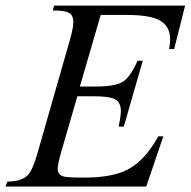

<svg xmlns="http://www.w3.org/2000/svg" viewBox="-44 -682 697 702"><path d="M632.8 -661.6 592.8 -502.9H574.2Q578.1 -522 578.1 -537.6Q578.1 -589.4 535.2 -609.9Q499 -627.4 417.5 -627.4H324.2L248 -365.7H306.6Q377.9 -365.7 405.3 -383.1Q432.6 -400.4 459 -460H478L408.7 -219.2H389.6Q397.9 -256.3 397.9 -276.4Q397.9 -309.1 375 -319.8Q354.5 -330.1 297.4 -330.1H238.8L179.7 -126Q167 -82 167 -64.9Q167 -42.5 189 -36.6Q204.1 -32.7 263.7 -32.7Q365.7 -32.7 421.9 -61.5Q485.8 -94.7 534.7 -183.6H553.2L490.7 0H-23.9L-17.1 -18.1Q37.6 -18.1 60.1 -44.4Q76.2 -62.5 94.2 -126L211.4 -535.6Q224.1 -579.6 224.1 -601.6Q224.1 -627.4 206.1 -636.2Q190.9 -643.6 148.9 -643.6L153.8 -661.6Z"/></svg>

Font: Dai Banna SIL Book
Style: Oblique
Weight: 400
Italic angle: -11°
Designer: Victor Gaultney
Foundry: SIL International
Version: Version 2.000